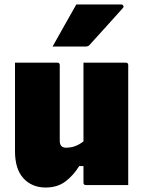

<svg xmlns="http://www.w3.org/2000/svg" viewBox="-20 -827 640 858"><path d="M236 -547Q247 -547 247 -536V-198Q247 -167 275 -167Q296 -167 314.5 -173.5Q333 -180 353 -195V-547H542Q553 -547 553 -536V0H364Q353 0 353 -11V-85H334Q309 -44 273 -16.5Q237 11 184 11Q123 11 85 -30Q47 -71 47 -152V-547ZM321 -807H522Q528 -807 531 -801.5Q534 -796 529 -791Q491 -748 457.5 -711.5Q424 -675 380 -626Q375 -619 361 -619H215Q241 -666 267.5 -712.5Q294 -759 321 -807Z"/></svg>

Font: Recursive Mn Lnr St Blk
Style: Regular
Weight: 900
Monospace: yes
Version: Version 1.079;hotconv 1.0.112;makeotfexe 2.5.65598; ttfautoh